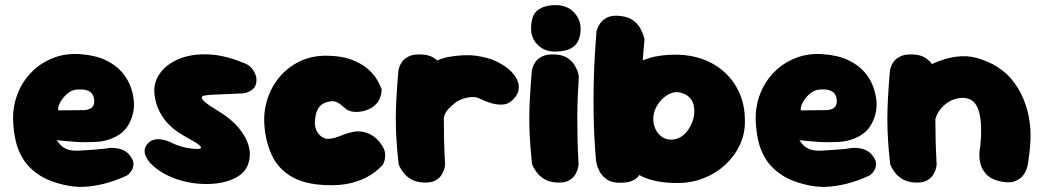

<svg xmlns="http://www.w3.org/2000/svg" viewBox="-20 -712 4065 748"><path d="M243 11Q177 -2 135.5 -28.5Q94 -55 71.5 -90.5Q49 -126 40.5 -166Q32 -206 31 -246Q30 -299 48.5 -346.5Q67 -394 102 -430Q137 -466 185.5 -485.5Q234 -505 292 -501Q351 -497 391 -478Q431 -459 455 -431Q479 -403 490 -371Q501 -339 502 -309Q503 -262 477.5 -221Q452 -180 389 -164Q373 -160 353 -159Q333 -158 312 -158Q291 -158 271 -159.5Q251 -161 235.5 -162.5Q220 -164 210.5 -165Q201 -166 201 -166Q205 -161 213 -150.5Q221 -140 238 -132Q255 -124 285 -125Q324 -127 348 -129Q372 -131 385 -132.5Q398 -134 402.5 -135Q407 -136 407 -136Q407 -136 415.5 -136Q424 -136 437.5 -134Q451 -132 465 -124.5Q479 -117 489 -102Q501 -85 500 -71.5Q499 -58 493 -48Q487 -38 480.5 -33Q474 -28 474 -28Q474 -28 453.5 -19Q433 -10 399.5 0Q366 10 325 14.5Q284 19 243 11ZM207 -282 310 -283Q310 -283 313.5 -283.5Q317 -284 323 -285.5Q329 -287 334.5 -290.5Q340 -294 343.5 -300.5Q347 -307 347 -317Q347 -333 340.5 -344Q334 -355 319.5 -360Q305 -365 279 -363Q264 -362 250.5 -353Q237 -344 226.5 -331Q216 -318 210.5 -304.5Q205 -291 207 -282Z M721 -134Q763 -128 763 -137Q763 -146 728 -165Q712 -174 694 -184.5Q676 -195 658.5 -208.5Q641 -222 626 -240Q611 -258 599.5 -281.5Q588 -305 583 -336Q575 -383 599.5 -421Q624 -459 674 -481Q724 -503 793 -500Q862 -497 943 -461Q943 -461 949.5 -456.5Q956 -452 963.5 -442.5Q971 -433 976 -419.5Q981 -406 978 -388Q975 -374 966.5 -366Q958 -358 948 -354Q938 -350 930.5 -349Q923 -348 923 -348Q923 -348 919 -348Q915 -348 908 -347.5Q901 -347 890.5 -346.5Q880 -346 867.5 -345.5Q855 -345 840 -344.5Q825 -344 808 -343Q789 -342 777.5 -340Q766 -338 766 -331.5Q766 -325 781 -312.5Q796 -300 831 -279Q881 -249 911 -212.5Q941 -176 950 -138.5Q959 -101 944 -66Q932 -38 900 -20.5Q868 -3 824.5 2.5Q781 8 733.5 1.5Q686 -5 641.5 -24.5Q597 -44 565 -77Q565 -77 559.5 -84Q554 -91 548.5 -102Q543 -113 543.5 -126.5Q544 -140 556 -153Q567 -165 581.5 -168Q596 -171 610 -168.5Q624 -166 633 -162.5Q642 -159 642 -159Q642 -159 648 -156Q654 -153 665 -148.5Q676 -144 690.5 -140Q705 -136 721 -134Z M1245 9Q1163 5 1113 -25.5Q1063 -56 1039 -107.5Q1015 -159 1010 -224Q1006 -276 1021.5 -325Q1037 -374 1069.5 -412.5Q1102 -451 1149 -473.5Q1196 -496 1256 -495Q1310 -494 1347 -480.5Q1384 -467 1408 -447.5Q1432 -428 1444.5 -408.5Q1457 -389 1462 -376Q1467 -363 1467 -363Q1467 -363 1466 -352Q1465 -341 1458 -325Q1451 -309 1432 -295Q1418 -285 1396.5 -279.5Q1375 -274 1354 -277Q1333 -280 1322 -293Q1320 -293 1315.5 -297.5Q1311 -302 1304.5 -307Q1298 -312 1288.5 -315.5Q1279 -319 1267 -317Q1247 -314 1235.5 -306Q1224 -298 1218 -286.5Q1212 -275 1210 -263.5Q1208 -252 1207 -243Q1205 -222 1212 -206Q1219 -190 1231 -181Q1243 -172 1255 -171Q1266 -171 1277.5 -173.5Q1289 -176 1300.5 -180.5Q1312 -185 1321 -188.5Q1330 -192 1335 -193Q1369 -204 1394 -198.5Q1419 -193 1436.5 -180Q1454 -167 1463 -153Q1480 -130 1480.5 -111.5Q1481 -93 1476.5 -82Q1472 -71 1472 -71Q1472 -71 1459.5 -58Q1447 -45 1420 -28Q1393 -11 1350 0.5Q1307 12 1245 9Z M1614 -40Q1589 -38 1575.5 -54.5Q1562 -71 1556.5 -93.5Q1551 -116 1550 -133.5Q1549 -151 1549 -151Q1541 -184 1538.5 -203Q1536 -222 1537 -232.5Q1538 -243 1539.5 -250Q1541 -257 1541 -266Q1545 -325 1570 -371.5Q1595 -418 1635 -448Q1675 -478 1721 -489Q1784 -501 1832.5 -495Q1881 -489 1915.5 -472Q1950 -455 1970 -435Q1970 -435 1976 -428.5Q1982 -422 1989.5 -410.5Q1997 -399 2000 -384Q2003 -369 1998 -353Q1993 -337 1974 -320Q1958 -305 1935.5 -304.5Q1913 -304 1892.5 -310.5Q1872 -317 1858 -323.5Q1844 -330 1844 -330Q1832 -336 1808 -333Q1784 -330 1759 -316Q1742 -303 1727 -287.5Q1712 -272 1709 -252Q1707 -231 1705 -212Q1703 -193 1702 -175Q1701 -157 1701 -137Q1701 -117 1702 -93Q1702 -93 1695 -81Q1688 -69 1669 -56.5Q1650 -44 1614 -40ZM1627 -1Q1600 -3 1582 -13.5Q1564 -24 1553 -38Q1542 -52 1537.5 -62Q1533 -72 1533 -72Q1527 -126 1524.5 -168Q1522 -210 1522 -248.5Q1522 -287 1524.5 -332Q1527 -377 1532 -437Q1532 -437 1534.5 -447Q1537 -457 1545 -469.5Q1553 -482 1571 -491.5Q1589 -501 1619 -500Q1652 -499 1671 -486Q1690 -473 1699.5 -456.5Q1709 -440 1712 -427.5Q1715 -415 1715 -415Q1712 -367 1710.5 -328Q1709 -289 1709 -251Q1709 -213 1710 -169.5Q1711 -126 1714 -70Q1714 -70 1712 -59Q1710 -48 1702 -33.5Q1694 -19 1676.5 -9Q1659 1 1627 -1Z M2147 -1Q2120 -3 2102 -13.5Q2084 -24 2073 -38Q2062 -52 2057.5 -62Q2053 -72 2053 -72Q2047 -126 2044.5 -168Q2042 -210 2042 -248.5Q2042 -287 2044.5 -332Q2047 -377 2052 -437Q2052 -437 2054.5 -447Q2057 -457 2065 -469.5Q2073 -482 2091 -491.5Q2109 -501 2139 -500Q2172 -499 2191 -486Q2210 -473 2219.5 -456.5Q2229 -440 2232 -427.5Q2235 -415 2235 -415Q2232 -367 2230.5 -328Q2229 -289 2229 -251Q2229 -213 2230 -169.5Q2231 -126 2234 -70Q2234 -70 2232 -59Q2230 -48 2222 -33.5Q2214 -19 2196.5 -9Q2179 1 2147 -1ZM2146 -511Q2102 -510 2075.5 -536.5Q2049 -563 2049 -600Q2049 -653 2075 -672.5Q2101 -692 2145 -692Q2189 -692 2215.5 -664.5Q2242 -637 2242 -600Q2242 -576 2234 -556Q2226 -536 2205 -524Q2184 -512 2146 -511Z M2619 1Q2543 1 2493 -19.5Q2443 -40 2415.5 -75Q2388 -110 2376.5 -155Q2365 -200 2365 -250Q2365 -314 2380.5 -361.5Q2396 -409 2427.5 -439.5Q2459 -470 2507 -485Q2555 -500 2619 -499Q2674 -498 2721.5 -480Q2769 -462 2805 -428.5Q2841 -395 2861.5 -348Q2882 -301 2882 -242Q2883 -192 2862.5 -148Q2842 -104 2806 -70.5Q2770 -37 2722 -18Q2674 1 2619 1ZM2394 0Q2362 0 2343.5 -13.5Q2325 -27 2316 -44Q2307 -61 2304.5 -74Q2302 -87 2302 -87Q2298 -131 2295.5 -179.5Q2293 -228 2292.5 -280Q2292 -332 2293 -385Q2294 -438 2297 -490Q2300 -542 2304 -591Q2304 -591 2307.5 -601Q2311 -611 2320 -623.5Q2329 -636 2347 -644.5Q2365 -653 2395 -650Q2427 -647 2446 -633Q2465 -619 2474.5 -601.5Q2484 -584 2487.5 -571.5Q2491 -559 2491 -559Q2487 -519 2483.5 -468.5Q2480 -418 2476.5 -362.5Q2473 -307 2471 -249.5Q2469 -192 2469 -136.5Q2469 -81 2472 -32Q2472 -32 2466 -24Q2460 -16 2443.5 -8Q2427 0 2394 0ZM2594 -168Q2614 -168 2630.5 -177.5Q2647 -187 2659 -203.5Q2671 -220 2678 -239.5Q2685 -259 2685 -278Q2685 -308 2673 -324Q2661 -340 2645 -346.5Q2629 -353 2617 -353Q2601 -353 2585 -344.5Q2569 -336 2555.5 -321.5Q2542 -307 2533.5 -288Q2525 -269 2525 -249Q2525 -228 2533.5 -209.5Q2542 -191 2558 -179.5Q2574 -168 2594 -168Z M3136 11Q3070 -2 3028.5 -28.5Q2987 -55 2964.5 -90.5Q2942 -126 2933.5 -166Q2925 -206 2924 -246Q2923 -299 2941.5 -346.5Q2960 -394 2995 -430Q3030 -466 3078.5 -485.5Q3127 -505 3185 -501Q3244 -497 3284 -478Q3324 -459 3348 -431Q3372 -403 3383 -371Q3394 -339 3395 -309Q3396 -262 3370.5 -221Q3345 -180 3282 -164Q3266 -160 3246 -159Q3226 -158 3205 -158Q3184 -158 3164 -159.5Q3144 -161 3128.5 -162.5Q3113 -164 3103.5 -165Q3094 -166 3094 -166Q3098 -161 3106 -150.5Q3114 -140 3131 -132Q3148 -124 3178 -125Q3217 -127 3241 -129Q3265 -131 3278 -132.5Q3291 -134 3295.5 -135Q3300 -136 3300 -136Q3300 -136 3308.5 -136Q3317 -136 3330.5 -134Q3344 -132 3358 -124.5Q3372 -117 3382 -102Q3394 -85 3393 -71.5Q3392 -58 3386 -48Q3380 -38 3373.5 -33Q3367 -28 3367 -28Q3367 -28 3346.5 -19Q3326 -10 3292.5 0Q3259 10 3218 14.5Q3177 19 3136 11ZM3100 -282 3203 -283Q3203 -283 3206.5 -283.5Q3210 -284 3216 -285.5Q3222 -287 3227.5 -290.5Q3233 -294 3236.5 -300.5Q3240 -307 3240 -317Q3240 -333 3233.5 -344Q3227 -355 3212.5 -360Q3198 -365 3172 -363Q3157 -362 3143.5 -353Q3130 -344 3119.5 -331Q3109 -318 3103.5 -304.5Q3098 -291 3100 -282Z M3870 -7Q3837 -16 3821 -34.5Q3805 -53 3800 -73Q3795 -93 3795.5 -107.5Q3796 -122 3796 -122Q3804 -172 3802 -222.5Q3800 -273 3783 -303Q3770 -324 3746.5 -329Q3723 -334 3697 -325Q3671 -316 3650 -294Q3630 -273 3623.5 -245.5Q3617 -218 3617 -192Q3617 -166 3615 -150Q3614 -129 3613.5 -119Q3613 -109 3613.5 -103Q3614 -97 3612 -86Q3612 -86 3611.5 -77.5Q3611 -69 3606 -57.5Q3601 -46 3587 -37Q3573 -28 3545 -26Q3523 -25 3505.5 -37.5Q3488 -50 3478 -62.5Q3468 -75 3468 -75Q3459 -87 3457 -99.5Q3455 -112 3455.5 -131.5Q3456 -151 3454 -183Q3448 -223 3447 -248Q3446 -273 3449.5 -291Q3453 -309 3462 -326.5Q3471 -344 3487 -368Q3510 -396 3544.5 -422Q3579 -448 3620 -466.5Q3661 -485 3704 -491Q3747 -497 3786 -486Q3808 -480 3836 -467.5Q3864 -455 3892.5 -431.5Q3921 -408 3945 -370Q3969 -332 3984 -276Q3995 -229 3995 -185Q3995 -141 3985 -76Q3985 -76 3982 -62Q3979 -48 3968 -31.5Q3957 -15 3934 -6Q3911 3 3870 -7ZM3542 -1Q3515 -3 3497 -13.5Q3479 -24 3468 -38Q3457 -52 3452.5 -62Q3448 -72 3448 -72Q3442 -126 3439.5 -168Q3437 -210 3437 -248.5Q3437 -287 3439.5 -332Q3442 -377 3447 -437Q3447 -437 3449.5 -447Q3452 -457 3460 -469.5Q3468 -482 3486 -491.5Q3504 -501 3534 -500Q3567 -499 3586 -486Q3605 -473 3614.5 -456.5Q3624 -440 3627 -427.5Q3630 -415 3630 -415Q3627 -367 3625.5 -328Q3624 -289 3624 -251Q3624 -213 3625 -169.5Q3626 -126 3629 -70Q3629 -70 3627 -59Q3625 -48 3617 -33.5Q3609 -19 3591.5 -9Q3574 1 3542 -1Z"/></svg>

Font: Sour Gummy Black
Style: Regular
Weight: 900
Designer: Stefie Justprince
Foundry: Eifetstype
Version: Version 1.000